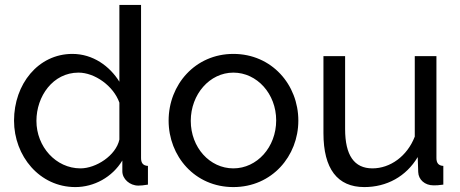

<svg xmlns="http://www.w3.org/2000/svg" viewBox="-20 -750 1869 780"><path d="M286 10C362 10 436 -30 477 -98V-54C477 -23 507 4 542 4C553 4 562 3 581 0V-76C562 -77 553 -87 553 -108V-730H465V-418C426 -481 358 -531 274 -531C135 -531 37 -408 37 -260C37 -116 141 10 286 10ZM307 -66C207 -66 128 -154 128 -259C128 -359 195 -455 299 -455C365 -455 441 -401 465 -333V-183C451 -118 370 -66 307 -66Z M928 10C1085 10 1192 -116 1192 -260C1192 -406 1084 -531 928 -531C773 -531 665 -406 665 -260C665 -116 771 10 928 10ZM755 -259C755 -367 832 -455 928 -455C1024 -455 1102 -369 1102 -261C1102 -152 1024 -66 928 -66C832 -66 755 -151 755 -259Z M1460 10C1551 10 1630 -33 1677 -112L1679 -51C1680 -20 1706 3 1741 3C1752 3 1761 3 1781 0V-76C1762 -77 1753 -87 1753 -108V-522H1665V-195C1634 -115 1565 -66 1493 -66C1419 -66 1382 -119 1382 -226V-522H1294V-209C1294 -64 1351 10 1460 10Z"/></svg>

Font: Raleway Med
Style: Regular
Weight: 500
Designer: Matt McInerney, Pablo Impallari, Rodrigo Fuenzalida
Foundry: Matt McInerney, Pablo Impallari, Rodrigo Fuenzalida
Version: Version 3.00 July 28, 2015